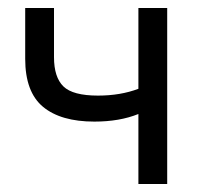

<svg xmlns="http://www.w3.org/2000/svg" viewBox="-20 -460 513 480"><path d="M326 -440H398V0H326V-175Q279 -156 216 -156Q132 -156 87.5 -193Q43 -230 43 -313V-440H115V-317Q115 -267 138.5 -244Q162 -221 225 -221Q281 -221 326 -238Z"/></svg>

Font: Tilda Sans
Style: Regular
Weight: 400
Designer: ParaType Ltd
Foundry: ParaType Ltd
Version: Version 1.002W